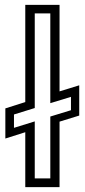

<svg xmlns="http://www.w3.org/2000/svg" viewBox="-20 -770 349 790"><path d="M84 0V-226L2 -200V-324L84 -350V-750H225V-394L306 -419V-294.5L225 -269.5V0ZM123 -36H187V-290.5L272 -316.5V-371.5L187 -345.5V-715H123V-325.5L37.5 -299V-244L123 -270.5Z"/></svg>

Font: Tourney Expanded
Style: Regular
Weight: 400
Width: 7
Designer: Tyler Finck
Foundry: Etcetera Type Co
Version: Version 1.010; ttfautohint (v1.8.3)